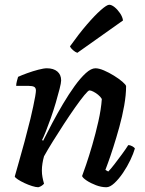

<svg xmlns="http://www.w3.org/2000/svg" viewBox="-20 -787 608 807"><path d="M141 0Q131 0 115 -5Q99 -10 83 -17.5Q67 -25 55.5 -32.5Q44 -40 42 -45Q48 -67 59 -105Q70 -143 83 -191Q96 -239 108 -288Q114 -314 119.5 -339Q125 -364 128 -382Q131 -400 131 -406Q131 -418 123.5 -422Q116 -426 101 -426H48Q48 -435 51 -446Q54 -457 56 -464Q71 -471 94.5 -479.5Q118 -488 141 -494Q164 -500 177 -500Q205 -500 221 -486.5Q237 -473 237 -449Q237 -439 230.5 -413.5Q224 -388 214.5 -355.5Q205 -323 193.5 -290.5Q182 -258 172 -233Q162 -208 157 -199L161 -195Q178 -229 199.5 -269.5Q221 -310 245 -350.5Q269 -391 293.5 -425Q318 -459 340.5 -479.5Q363 -500 381 -500Q396 -500 417 -491Q438 -482 459 -469Q480 -456 494.5 -443.5Q509 -431 510 -425Q510 -388 502 -343Q494 -298 481.5 -253Q469 -208 456.5 -169Q444 -130 434.5 -104Q425 -78 423 -73L435 -66Q445 -76 460.5 -96Q476 -116 492.5 -138.5Q509 -161 519 -177Q528 -177 536.5 -172Q545 -167 547 -163Q541 -142 528 -114.5Q515 -87 497 -60.5Q479 -34 460.5 -17Q442 0 427 0Q406 0 383.5 -8.5Q361 -17 344.5 -28Q328 -39 325 -47Q330 -60 342 -95Q354 -130 368 -178Q382 -226 393.5 -277Q405 -328 408 -371Q402 -381 392 -389Q382 -397 372 -402Q362 -407 356 -407Q351 -407 334.5 -387Q318 -367 295.5 -335Q273 -303 248.5 -265.5Q224 -228 202 -192.5Q180 -157 165 -130Q161 -116 158.5 -100.5Q156 -85 156 -70Q156 -56 158.5 -42.5Q161 -29 165 -15Q162 -11 155.5 -6.5Q149 -2 141 0ZM305 -565Q296 -568 286.5 -576.5Q277 -585 274 -592Q311 -644 344.5 -683Q378 -722 403.5 -744.5Q429 -767 439 -767Q449 -767 461.5 -757Q474 -747 484.5 -731.5Q495 -716 497 -701Z"/></svg>

Font: Texturina 12pt SemiBold
Style: Italic
Weight: 600
Italic angle: -11°
Version: Version 1.002